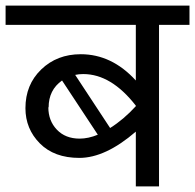

<svg xmlns="http://www.w3.org/2000/svg" viewBox="-40 -667 698 687"><path d="M638 -647V-578H529V0H446V-196Q337 -102 244 -102Q154 -102 102.5 -154Q51 -206 51 -280Q51 -364 107.5 -418.5Q164 -473 249 -473Q360 -473 446 -379V-578H-20V-647ZM354 -209Q402 -239 446 -287V-289Q358 -402 258 -402Q242 -402 229 -399ZM134 -283H133Q133 -235 163.5 -203Q194 -171 245 -171Q276 -171 310 -185L182 -379Q134 -345 134 -283Z"/></svg>

Font: Martel Sans
Style: Regular
Weight: 400
Designer: Dan Reynolds and Mathieu Réguer
Foundry: Dan Reynolds and Mathieu Réguer
Version: Version 1.001;PS 001.001;hotconv 1.0.70;makeotf.lib2.5.58329